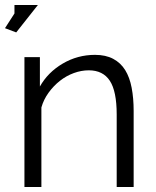

<svg xmlns="http://www.w3.org/2000/svg" viewBox="-23 -750 626 770"><path d="M42 -620 -3 -637 35 -696V-730H129ZM513 0H445V-291Q445 -384 417.5 -426Q390 -468 333 -468Q303 -468 273 -457Q243 -446 217.5 -426Q192 -406 172 -378.5Q152 -351 143 -319V0H75V-521H137V-403Q169 -460 228.5 -495Q288 -530 358 -530Q401 -530 431 -514Q461 -498 479 -469Q497 -440 505 -398Q513 -356 513 -305Z"/></svg>

Font: Oxford Sans
Style: Regular
Weight: 400
Designer: Matt McInerney, Pablo Impallari, Rodrigo Fuenzalida
Foundry: Matt McInerney, Pablo Impallari, Rodrigo Fuenzalida
Version: Version 3.000g; ttfautohint (v1.5) -l 8 -r 28 -G 28 -x 14 -D